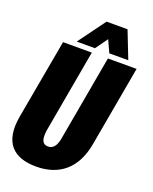

<svg xmlns="http://www.w3.org/2000/svg" viewBox="-176 -996 872 1096"><g transform="rotate(20 260.0 -448.5)"><path d="M181.2 9.3C316.4 9.3 415.5 -62.5 443.4 -224.6L530.3 -710.9H356L265.6 -204.1C257.8 -145 236.8 -121.6 206.1 -121.6C173.3 -121.6 160.2 -146 168 -204.1L258.3 -710.9H83.5L-3.9 -224.6C-31.7 -62.5 42 9.3 181.2 9.3ZM155.8 -740.7H266.6L319.8 -814.9L353.5 -741.2H468.8L404.3 -905.8H276.9Z"/></g></svg>

Font: Roboto Flex Super Cond Black
Style: Italic
Weight: 900
Width: 3
Italic angle: -10°
Designer: Berlow after Robertson
Foundry: Google
Version: Version 3.200;Glyphs 3.3 (3311)